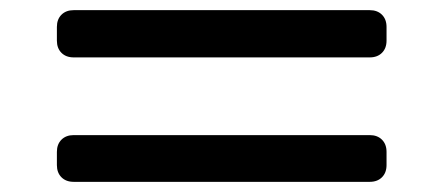

<svg xmlns="http://www.w3.org/2000/svg" viewBox="-20 -515 873 378"><path d="M92 -435V-462Q92 -477 101 -486Q110 -495 125 -495H708Q723 -495 732 -486Q741 -477 741 -462V-435Q741 -420 732 -411Q723 -402 708 -402H125Q110 -402 101 -411Q92 -420 92 -435ZM741 -216V-190Q741 -175 732 -166Q723 -157 708 -157H125Q110 -157 101 -166Q92 -175 92 -190V-216Q92 -231 101 -240Q110 -249 125 -249H708Q723 -249 732 -240Q741 -231 741 -216Z"/></svg>

Font: Higure Gothic Black
Style: Regular
Weight: 900
Designer: Yoshimichi Ohira
Foundry: Positype
Version: Version 1.000